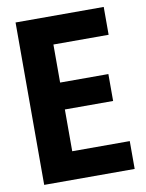

<svg xmlns="http://www.w3.org/2000/svg" viewBox="-80 -758 619 815"><g transform="rotate(-10 229.0 -350.0)"><path d="M44 0V-700H424V-580H186V-416H394V-300H186V-120H434V0Z"/></g></svg>

Font: Tektur SemiCondensed SemiBold
Style: Regular
Weight: 600
Width: 4
Designer: Adam Jagosz
Foundry: Adam Jagosz
Version: Version 1.005;gftools[0.9.30]